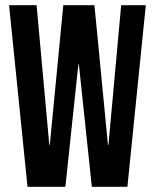

<svg xmlns="http://www.w3.org/2000/svg" viewBox="-20 -720 597 740"><path d="M15 -700H121L170 -162H172L224 -700H344L396 -162H398L447 -700H542L471 0H334L284 -472H282L232 0H86Z"/></svg>

Font: kids-team
Style: team
Weight: 400
Designer: Ryoichi Tsunekawa, Thomas Gollenia, Laura Emeder
Foundry: Ryoichi Tsunekawa, Thomas Gollenia, Laura Emeder
Version: Version 2.000